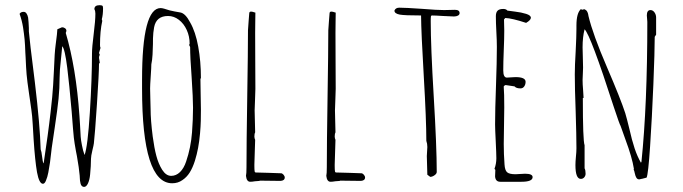

<svg xmlns="http://www.w3.org/2000/svg" viewBox="-20 -694 2657 747"><path d="M241.7 -429.7Q249.5 -367.2 258.8 -260.3Q265.1 -177.2 267.3 -158Q269.5 -138.7 275.4 -106.4Q275.9 -104 279.3 -86.4Q287.6 -39.6 290 -11.2L290.5 -2.4Q290.5 8.8 293.5 20.5Q294.9 26.4 298.6 29.8Q302.2 33.2 307.1 33.2Q315.9 33.2 322.3 19.5Q328.6 5.9 330.6 -15.1Q334 -48.8 334 -76.2Q334 -86.4 339.4 -108.9Q344.7 -130.4 345.2 -136.2Q349.1 -168 357.2 -289.3Q365.2 -410.6 365.2 -445.8L368.2 -450.2L365.2 -469.2Q365.2 -475.1 368.2 -481L365.2 -487.8L371.1 -507.8Q369.1 -510.3 369.1 -519Q369.1 -573.2 377.9 -612.8L376 -619.1Q380.9 -635.7 380.9 -662.1Q380.9 -669.4 378.4 -671.6Q376 -673.8 367.2 -673.8Q347.2 -673.8 347.2 -658.2Q351.1 -651.4 351.1 -641.1Q351.1 -613.8 344.7 -563.5Q337.9 -509.8 337.9 -485.8Q337.9 -388.7 329.6 -256.6Q321.3 -124.5 309.1 -90.8Q302.7 -107.4 298.8 -128.9Q294.9 -148.4 293.9 -162.1Q293 -175.8 291.5 -206.1L289.1 -243.2Q275.9 -431.6 235.8 -565.9Q238.3 -571.8 238.3 -574.2Q238.3 -580.1 233.2 -584Q228 -587.9 221.2 -587.9L203.1 -580.1Q203.1 -568.8 196.3 -518.1Q192.4 -491.2 189.9 -421.9Q187 -356.4 183.1 -316.4L181.6 -302.2Q177.2 -257.8 171.4 -212.4Q167 -182.6 165 -163.6L149.9 -59.1H148.9Q146 -64.5 143.6 -85.9Q141.6 -104.5 138.2 -112.8Q135.7 -206.1 115.7 -373.5Q94.2 -543.9 92.3 -571.8V-585Q91.3 -610.4 89.4 -625.5Q87.4 -635.7 83 -641.8Q78.6 -647.9 72.3 -647.9Q60.5 -647.9 56.2 -640.1Q65.4 -614.7 69.8 -586.9Q73.7 -561 75.7 -540.5Q77.6 -520 78.6 -488.8L79.6 -472.2Q81.5 -427.7 83.5 -404.5Q85.4 -381.3 93.3 -327.6L97.2 -300.8Q103 -261.7 105 -241.7Q106.9 -221.7 110.8 -151.4Q116.2 -68.8 124 -23.9Q132.3 21 147 21Q153.8 21 158.7 8.8Q164.6 -4.9 168 -22.9Q175.8 -64.5 178.7 -96.7Q181.2 -118.2 181.2 -118.2Q187.5 -162.6 193.4 -200.7Q203.6 -268.6 207.8 -309.8Q211.9 -351.1 211.9 -392.1Q211.9 -418 216.8 -460L222.2 -514.2Q232.4 -503.9 241.7 -429.7ZM310.1 -85.9H309.1V-86.9Q310.1 -86.9 310.1 -85.9Z M689.5 6.8Q706.5 -4.4 718 -22.7Q729.5 -41 738.3 -68.4Q746.1 -93.8 750.7 -118.4Q755.4 -143.1 758.3 -175.3Q760.7 -202.6 761.2 -224.4Q761.7 -246.1 761.7 -267.1L760.7 -326.7L759.8 -386.2L761.7 -391.1Q761.7 -454.6 751.2 -512.7Q740.7 -570.8 719.7 -606.9Q701.2 -642.1 681.6 -645.5Q679.7 -646 659.7 -649.4Q639.6 -652.8 618.7 -660.2Q609.9 -662.6 605 -662.6Q532.7 -662.6 532.7 -383.8V-349.1Q532.7 19 649.9 19Q672.4 19 689.5 6.8ZM564.9 -310.5 564 -350.1Q564 -361.8 566.4 -397Q568.8 -432.1 568.8 -443.8Q572.3 -459.5 573.5 -481.7Q574.7 -503.9 575 -522Q575.2 -540 575.2 -544.9Q575.7 -566.4 579.6 -587.9Q587.9 -631.8 633.8 -631.8Q656.7 -631.8 676 -616.9Q695.3 -602.1 706.5 -577.4Q717.8 -552.7 717.8 -523.9L715.8 -519L719.7 -511.2Q719.7 -471.7 725.6 -393.1Q731 -311 731 -274.9Q731 -230.5 727.1 -179.2Q722.7 -120.1 704.1 -65.4Q695.3 -39.1 680.2 -24.4Q665 -9.8 646 -9.8Q626 -9.8 610.8 -33.7Q596.7 -56.2 588.4 -87.2Q580.1 -118.2 574.2 -162.6Q565.9 -227.1 565.9 -271Z M1071.8 9.8Q1087.9 8.3 1087.9 -2.9Q1087.9 -8.8 1083 -14.4Q1078.1 -20 1072.8 -20H1069.8L1027.3 -21.5Q990.2 -22.9 975.6 -22.9Q971.2 -22.9 970.7 -27.8Q969.7 -33.7 969.7 -47.9V-54.2L972.7 -149.9Q969.7 -155.8 969.7 -164.1Q969.7 -166.5 970.2 -168Q970.7 -169.4 970.7 -171.9L969.7 -170.9L972.7 -179.2L971.7 -221.7L970.7 -264.2Q970.7 -275.4 972.2 -305.2L973.6 -348.1Q973.6 -408.7 973.1 -457Q972.7 -505.4 972.7 -565.9Q972.7 -587.9 973.1 -605.5Q973.6 -623 973.6 -645Q973.6 -644.5 971.2 -645.5Q961.9 -648.9 957 -648.9Q949.7 -648.9 949.7 -642.1L947.3 -611.8Q944.8 -580.1 944.8 -576.2Q944.8 -496.1 941.9 -315.9Q939 -135.3 939 -43Q939 -18.1 937 -9.8Q939.5 13.2 953.6 13.2Q960.9 13.2 972.2 11.2Q984.9 9.8 990.7 9.8L988.8 8.8Q1037.6 8.8 1071.8 9.8Z M1384.3 9.8Q1400.4 8.3 1400.4 -2.9Q1400.4 -8.8 1395.5 -14.4Q1390.6 -20 1385.3 -20H1382.3L1339.8 -21.5Q1302.7 -22.9 1288.1 -22.9Q1283.7 -22.9 1283.2 -27.8Q1282.2 -33.7 1282.2 -47.9V-54.2L1285.2 -149.9Q1282.2 -155.8 1282.2 -164.1Q1282.2 -166.5 1282.7 -168Q1283.2 -169.4 1283.2 -171.9L1282.2 -170.9L1285.2 -179.2L1284.2 -221.7L1283.2 -264.2Q1283.2 -275.4 1284.7 -305.2L1286.1 -348.1Q1286.1 -408.7 1285.6 -457Q1285.2 -505.4 1285.2 -565.9Q1285.2 -587.9 1285.6 -605.5Q1286.1 -623 1286.1 -645Q1286.1 -644.5 1283.7 -645.5Q1274.4 -648.9 1269.5 -648.9Q1262.2 -648.9 1262.2 -642.1L1259.8 -611.8Q1257.3 -580.1 1257.3 -576.2Q1257.3 -496.1 1254.4 -315.9Q1251.5 -135.3 1251.5 -43Q1251.5 -18.1 1249.5 -9.8Q1252 13.2 1266.1 13.2Q1273.4 13.2 1284.7 11.2Q1297.4 9.8 1303.2 9.8L1301.3 8.8Q1350.1 8.8 1384.3 9.8Z M1679.2 -24.9Q1679.2 -123 1667.5 -318.4Q1655.8 -514.2 1655.8 -611.8Q1655.8 -626 1656.7 -630.9Q1657.7 -633.8 1660.6 -633.8Q1673.8 -633.8 1703.6 -631.8Q1733.4 -629.9 1746.1 -629.9Q1755.4 -629.9 1761.7 -633.3Q1768.1 -636.7 1768.1 -643.1Q1768.1 -655.8 1750 -655.8L1729 -655.3L1707.5 -654.8Q1681.2 -654.8 1620.6 -659.7Q1556.6 -664.1 1533.7 -664.1Q1519 -664.1 1514.6 -652.8Q1514.6 -641.1 1535.2 -637.2Q1554.2 -633.8 1618.2 -633.8Q1618.7 -566.9 1628.9 -394.5Q1638.7 -227.1 1638.7 -146Q1642.6 -135.3 1642.6 -122.1L1641.6 -104.5L1640.6 -86.9L1641.6 -50.8L1642.6 -14.2L1653.8 -5.9Q1661.6 -5.9 1670.4 -12Q1679.2 -18.1 1679.2 -24.9Z M1906.7 -20.5Q1906.2 -14.6 1906.2 -7.8Q1907.7 13.2 1926.3 13.2H2008.8Q2052.2 13.2 2052.2 -4.9Q2052.2 -18.1 2022.9 -18.1L2003.9 -17.1L1985.8 -16.1Q1961.9 -16.1 1953.1 -23.7Q1944.3 -31.2 1942.9 -54.2Q1939.9 -94.7 1939.9 -133.8L1940.9 -205.1L1941.9 -275.9Q1941.9 -332 1939.9 -355V-357.9L1944.8 -362.8H1949.2L1981.9 -357.9Q1988.3 -350.1 2004.9 -350.1Q2014.2 -350.1 2019.5 -357.7Q2024.9 -365.2 2024.9 -376Q2024.4 -394 1985.8 -394Q1983.4 -394 1968.8 -393.1L1952.1 -392.1Q1938 -392.1 1938 -419.9Q1938 -451.2 1939.9 -497.6Q1941.9 -543.9 1941.9 -575.2Q1941.9 -599.6 1940.9 -618.2L1945.8 -624Q1972.2 -623 2026.9 -605Q2045.4 -615.7 2045.4 -625Q2045.4 -634.3 2026.9 -640.1Q2008.3 -646 1983.4 -648.9Q1960.4 -651.4 1954.1 -652.8Q1949.2 -659.2 1938 -659.2Q1922.4 -659.2 1915.8 -652.3Q1909.2 -645.5 1909.2 -630.9Q1909.2 -606.4 1911.1 -571.3Q1913.1 -535.6 1913.1 -511.2Q1913.1 -454.1 1909.7 -360.4Q1906.2 -266.6 1906.2 -210Q1906.2 -192.9 1908.7 -144Q1911.1 -95.2 1911.1 -78.1Q1911.1 -57.1 1903.8 -37.1L1907.2 -33.2Q1907.2 -26.4 1906.7 -20.5Z M2413.1 -151.9Q2439.5 -81.1 2446.3 -37.1L2445.3 -34.2Q2447.8 -30.3 2449.7 -20Q2452.1 -8.3 2456.1 -2.2Q2460 3.9 2467.3 3.9Q2469.2 3.9 2478 1.5L2478.5 2V1.5Q2490.2 -2 2495.6 -2.9Q2502 -15.6 2509.3 -125Q2516.6 -234.4 2522 -365.2Q2527.3 -496.1 2527.3 -550.8L2532.7 -559.1V-626Q2532.7 -636.7 2526.4 -645.8Q2520 -654.8 2510.7 -654.8Q2496.6 -654.8 2496.6 -633.8L2497.6 -621.1L2498.5 -608.9Q2498.5 -284.7 2475.6 -64L2473.6 -61Q2459.5 -85.4 2449 -116.9Q2438.5 -148.4 2428.7 -192.4Q2418.9 -232.9 2412.6 -253.9Q2394.5 -309.6 2341.3 -433.1Q2286.6 -560.1 2269.5 -631.8L2268.6 -637.2L2267.1 -643.1Q2265.1 -648.4 2262.7 -651.9Q2258.3 -656.2 2253.4 -658.2L2243.7 -655.8L2240.7 -659.2Q2222.7 -644 2222.7 -594.7V-582Q2222.7 -553.2 2219.7 -493.7Q2216.3 -438.5 2216.3 -404.8Q2216.3 -350.1 2219.7 -261.2Q2222.7 -165.5 2222.7 -117.2Q2222.7 -103.5 2220.7 -84.5Q2218.8 -64.9 2218.8 -51.8Q2218.8 2 2239.7 2Q2248 2 2253.2 -4.2Q2258.3 -10.3 2258.3 -18.1Q2258.3 -32.2 2254.4 -39.1V-128.9Q2247.6 -147 2247.6 -313H2250.5L2248.5 -345.2Q2246.6 -366.7 2246.6 -382.8L2247.6 -406.7L2248.5 -431.2L2247.6 -470.2L2246.6 -509.8Q2246.6 -550.3 2254.4 -580.1Q2277.8 -557.6 2367.7 -278.8Q2391.1 -208 2394.5 -204.1Q2399.4 -189 2413.1 -151.9Z"/></svg>

Font: Amatica SC
Style: Regular
Weight: 400
Version: Version 2.000